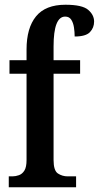

<svg xmlns="http://www.w3.org/2000/svg" viewBox="-20 -790 417 810"><path d="M17 0V-46H33Q46 -46 60 -51Q74 -56 83 -70.5Q92 -85 92 -115V-479H20V-536H92V-581Q92 -672 132 -721Q172 -770 256 -770Q327 -770 352 -748.5Q377 -727 377 -699Q377 -673 359.5 -654.5Q342 -636 295 -636Q295 -655 292 -674.5Q289 -694 280.5 -707Q272 -720 255 -720Q206 -720 206 -594V-536H318V-479H206V-115Q206 -70 224.5 -58Q243 -46 265 -46H301V0Z"/></svg>

Font: Noto Serif Georgian ExtraCondensed SemiBold
Style: Regular
Weight: 600
Width: 2
Designer: Monotype Design Team, Akaki Razmadze
Foundry: Google LLC
Version: Version 2.003; ttfautohint (v1.8.4.7-5d5b)